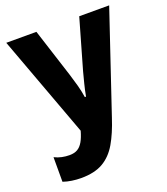

<svg xmlns="http://www.w3.org/2000/svg" viewBox="-134 -807 790 910"><g transform="rotate(-20 261.5 -352.0)"><path d="M353 -209Q330 -138 301.5 -89Q273 -40 230 -15Q187 10 119 10Q96 10 72.5 6.5Q49 3 29 -4V-128Q47 -119 66 -115Q85 -111 104 -111Q129 -111 145 -120.5Q161 -130 172.5 -150Q184 -170 193 -202L4 -714H156L235 -468Q244 -439 252.5 -408.5Q261 -378 266 -345H272Q278 -378 285 -405Q292 -432 300 -463L372 -714H523Z"/></g></svg>

Font: Noto Sans Display Condensed
Style: Bold
Weight: 700
Width: 3
Designer: Monotype Design Team
Foundry: Monotype Imaging Inc.
Version: Version 2.003